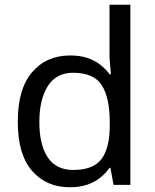

<svg xmlns="http://www.w3.org/2000/svg" viewBox="-20 -780 655 810"><path d="M275 10Q175 10 115 -59.5Q55 -129 55 -267Q55 -405 115.5 -475.5Q176 -546 276 -546Q318 -546 349 -535.5Q380 -525 403 -507Q426 -489 442 -467H448Q447 -480 444.5 -505.5Q442 -531 442 -546V-760H530V0H459L446 -72H442Q426 -49 403 -30.5Q380 -12 348.5 -1Q317 10 275 10ZM289 -63Q374 -63 408.5 -109.5Q443 -156 443 -250V-266Q443 -366 410 -419.5Q377 -473 288 -473Q217 -473 181.5 -416.5Q146 -360 146 -265Q146 -169 181.5 -116Q217 -63 289 -63Z"/></svg>

Font: uguzrati05
Style: Book
Weight: 400
Designer: Jelle Bosma - Monotype Design Team, Universal Thirst
Foundry: Monotype Imaging Inc.
Version: Version 2.106